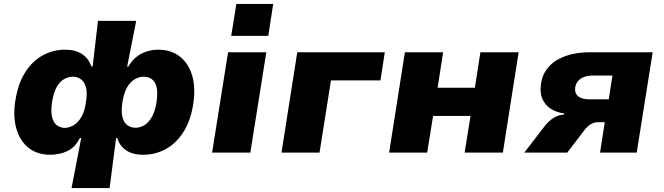

<svg xmlns="http://www.w3.org/2000/svg" viewBox="-20 -774 3369 974"><path d="M343 180 392 -74H385Q362 -27 322.5 -8Q283 11 235 11Q169 11 125 -24Q81 -59 63 -121.5Q45 -184 58 -265Q72 -351 108 -407.5Q144 -464 196.5 -493Q249 -522 311 -522Q363 -522 396.5 -499.5Q430 -477 443 -437H450L477 -668H671L625 -436H631Q657 -481 697 -501.5Q737 -522 782 -522Q848 -522 892.5 -487Q937 -452 955 -390Q973 -328 960 -245Q947 -161 910 -103.5Q873 -46 820.5 -17.5Q768 11 706 11Q652 11 619 -12Q586 -35 575 -74H569L536 180ZM309 -125Q332 -126 354 -139Q376 -152 393 -181Q410 -210 416 -256Q424 -304 416 -331.5Q408 -359 390.5 -372Q373 -385 350 -385Q326 -385 304 -372Q282 -359 267 -331.5Q252 -304 244 -256Q237 -210 244 -181Q251 -152 268 -139Q285 -126 309 -125ZM667 -126Q691 -126 712.5 -139Q734 -152 750.5 -181Q767 -210 774 -256Q781 -304 774.5 -331.5Q768 -359 750.5 -372Q733 -385 708 -385Q686 -385 663.5 -372Q641 -359 625 -331.5Q609 -304 601 -256Q594 -209 601 -180.5Q608 -152 626 -139Q644 -126 667 -126Z M1153 -592 1179 -754H1366L1341 -592ZM1056 0 1137 -509H1331L1250 0Z M1408 0 1488 -509H1932L1910 -366H1659L1601 0Z M1954 0 2034 -509H2228L2200 -329H2389L2417 -509H2611L2531 0H2337L2367 -186H2177L2147 0Z M2640 0 2736 -125Q2762 -160 2788.5 -176Q2815 -192 2837 -192H2840L2841 -199Q2811 -202 2781 -218Q2751 -234 2734 -267Q2717 -300 2725 -353Q2733 -401 2764.5 -436Q2796 -471 2849.5 -490Q2903 -509 2975 -509H3291L3210 0H3024L3048 -154H3011Q2993 -154 2975 -142.5Q2957 -131 2944 -113L2858 0ZM2972 -270H3068L3087 -391H2990Q2950 -391 2926.5 -375.5Q2903 -360 2898 -331Q2894 -302 2912.5 -286Q2931 -270 2972 -270Z"/></svg>

Font: Nunito Sans 6pt Black
Style: Italic
Weight: 900
Italic angle: -9°
Version: Version 3.101;gftools[0.9.27]